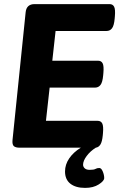

<svg xmlns="http://www.w3.org/2000/svg" viewBox="-20 -720 586 936"><path d="M76 0Q56 0 47.5 -7.5Q39 -15 41 -37L105 -660Q109 -700 149 -700H514Q530 -700 536.5 -687Q543 -674 540 -640L539 -629Q536 -595 526 -582Q516 -569 500 -569H251L235 -424H458Q474 -424 480.5 -411Q487 -398 484 -364L483 -353Q480 -319 470 -306Q460 -293 444 -293H222L204 -131H456Q472 -131 478.5 -118Q485 -105 482 -71L481 -60Q478 -29 469.5 -15.5Q461 -2 447 0Q420 17 402.5 40.5Q385 64 385 83Q385 93 393 100.5Q401 108 417 108Q438 108 445.5 103.5Q453 99 464 99Q474 99 481 116Q488 133 488 148Q488 162 461.5 179Q435 196 395 196Q349 196 323 175.5Q297 155 297 116Q297 82 317.5 52Q338 22 374 0Z"/></svg>

Font: Asap
Style: Bold Italic
Weight: 700
Italic angle: -6°
Designer: Pablo Cosgaya
Foundry: Omnibus-Type
Version: Version 3.001; ttfautohint (v1.8.3)